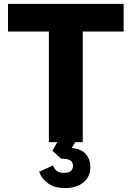

<svg xmlns="http://www.w3.org/2000/svg" viewBox="-20 -730 676 986"><path d="M231 0V-568H21V-710H615V-568H405V0ZM313 236Q262 236 228.5 213Q195 190 181 152L252 120Q260 139 273 148.5Q286 158 309 158Q330 158 342.5 148.5Q355 139 355 122Q355 105 343 95Q331 85 294 85L249 44L280 -10H373L348 30Q399 35 421.5 62Q444 89 444 126Q444 155 433.5 175.5Q423 196 405 209.5Q387 223 363.5 229.5Q340 236 313 236Z"/></svg>

Font: Geist ExtBd
Style: Regular
Weight: 400
Designer: Basement.studio, Andrés Briganti, Mateo Zaragoza
Foundry: Basement.studio, Vercel, Andrés Briganti, Guido Ferreyra, Mateo Zaragoza
Version: Version 1.401